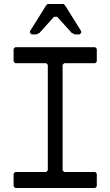

<svg xmlns="http://www.w3.org/2000/svg" viewBox="-20 -940 552 960"><path d="M56 0 48 -8V-72L56 -80H211L219 -88V-616L211 -624H56L48 -632V-696L56 -704H456L464 -696V-632L456 -624H301L293 -616V-88L301 -80H456L464 -72V-8L456 0ZM138 -768 130 -776V-784L210 -912L218 -920H298L306 -912L386 -784V-776L378 -768H354L338 -776L266 -856H250L178 -776L162 -768Z"/></svg>

Font: Hasubi Mono
Style: Regular
Weight: 400
Designer: Eli Heuer
Foundry: Eli Heuer
Version: Version 1.000